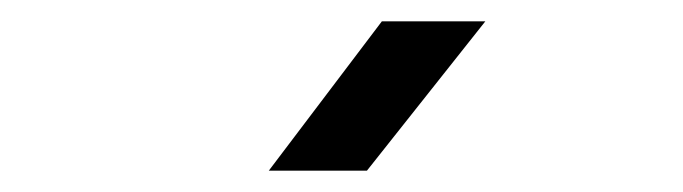

<svg xmlns="http://www.w3.org/2000/svg" viewBox="-20 -805 640 180"><path d="M324 -645 435 -785H338L232 -645Z"/></svg>

Font: Tekne LDO
Style: Regular
Weight: 400
Monospace: yes
Designer: Alessio Laiso, Mario Rullo, Paolo Rosset
Foundry: Alessio Laiso
Version: Version 1.000;hotconv 1.0.109;makeotfexe 2.5.65596